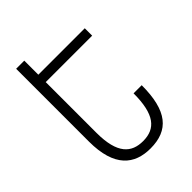

<svg xmlns="http://www.w3.org/2000/svg" viewBox="-212 -811 918 918"><g transform="rotate(-45 247.0 -352.0)"><path d="M69 -714V-222C69 -49 147 10 254 10C377 10 438 -61 438 -234H383C383 -92 338 -40 254 -40C176 -40 124 -84 124 -226V-569H438V-619H124V-714Z"/></g></svg>

Font: Noto Sans Armenian ExtraCondensed Light
Style: Regular
Weight: 300
Width: 2
Designer: Monotype Design Team
Foundry: Monotype Imaging Inc.
Version: Version 2.008